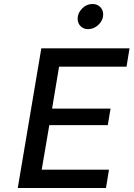

<svg xmlns="http://www.w3.org/2000/svg" viewBox="-20 -942 669 962"><path d="M276 -608 241 -398H534L520 -315H227L189 -92H526L511 0H69L187 -700H629L614 -608ZM369 -848Q369 -877 391.5 -899.5Q414 -922 443 -922Q467 -922 482 -907Q497 -892 497 -870Q497 -841 474 -818.5Q451 -796 421 -796Q398 -796 383.5 -811Q369 -826 369 -848Z"/></svg>

Font: Be Vietnam Medium
Style: Italic
Weight: 500
Italic angle: -9.444°
Designer: Gabriel Lam
Foundry: TypeRant
Version: Version 3.000